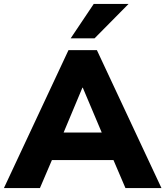

<svg xmlns="http://www.w3.org/2000/svg" viewBox="-41 -961 845 981"><path d="M-21 0 309 -705H454L784 0H600L517 -194L587 -143H175L246 -194L163 0ZM380 -513 264 -236 236 -284H527L499 -236L382 -513ZM320 -765 438 -941H616L442 -765Z"/></svg>

Font: Nunito Sans 12pt ExtraLight Black
Style: Regular
Weight: 900
Version: Version 3.101;gftools[0.9.27]